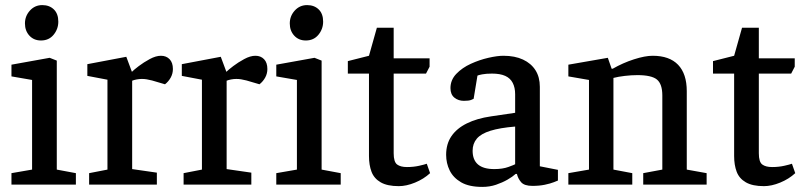

<svg xmlns="http://www.w3.org/2000/svg" viewBox="-20 -725 3170 754"><path d="M25 0V-45L106 -59V-411L25 -425V-471L175 -498L203 -487V-59L278 -45V0ZM141 -566Q113 -566 95.5 -585Q78 -604 78 -633Q78 -662 97.5 -683.5Q117 -705 146 -705Q174 -705 191.5 -688Q209 -671 209 -640Q209 -611 190.5 -588.5Q172 -566 141 -566Z M330 0V-45L402 -59V-412L323 -427V-473L476 -502L498 -443Q506 -451 525 -465.5Q544 -480 568 -493Q592 -506 612 -506Q633 -506 646 -492.5Q659 -479 659 -454Q659 -436 650.5 -420.5Q642 -405 628 -394L577 -409Q565 -412 556 -413.5Q547 -415 537 -415Q527 -415 516.5 -413Q506 -411 499 -408V-61L596 -47V0Z M701 0V-45L773 -59V-412L694 -427V-473L847 -502L869 -443Q877 -451 896 -465.5Q915 -480 939 -493Q963 -506 983 -506Q1004 -506 1017 -492.5Q1030 -479 1030 -454Q1030 -436 1021.5 -420.5Q1013 -405 999 -394L948 -409Q936 -412 927 -413.5Q918 -415 908 -415Q898 -415 887.5 -413Q877 -411 870 -408V-61L967 -47V0Z M1065 0V-45L1146 -59V-411L1065 -425V-471L1215 -498L1243 -487V-59L1318 -45V0ZM1181 -566Q1153 -566 1135.5 -585Q1118 -604 1118 -633Q1118 -662 1137.5 -683.5Q1157 -705 1186 -705Q1214 -705 1231.5 -688Q1249 -671 1249 -640Q1249 -611 1230.5 -588.5Q1212 -566 1181 -566Z M1546 6Q1501 6 1475 -9Q1449 -24 1439 -50.5Q1429 -77 1429 -112V-436H1346V-485L1429 -506L1460 -616H1526V-496H1667V-463L1653 -436H1526V-123Q1526 -89 1539.5 -79Q1553 -69 1578 -69Q1604 -69 1626 -74Q1648 -79 1656 -82L1669 -45Q1644 -22 1610 -8Q1576 6 1546 6Z M1874 9Q1822 9 1791 -9Q1760 -27 1746 -55.5Q1732 -84 1732 -117Q1732 -160 1753 -190.5Q1774 -221 1813.5 -240.5Q1853 -260 1908 -268L2003 -282V-355Q2003 -381 1993.5 -399.5Q1984 -418 1964 -427Q1944 -436 1912 -436Q1889 -436 1873.5 -433Q1858 -430 1855 -428L1840 -337Q1839 -336 1830 -332.5Q1821 -329 1802 -329Q1780 -329 1764.5 -341.5Q1749 -354 1749 -379Q1749 -411 1772 -435Q1795 -459 1829 -474.5Q1863 -490 1898 -498Q1933 -506 1957 -506Q2002 -506 2034 -491Q2066 -476 2083 -449Q2100 -422 2100 -384V-72L2171 -58V-16Q2169 -15 2155 -9.5Q2141 -4 2119.5 0.5Q2098 5 2071 5Q2039 5 2026.5 -9.5Q2014 -24 2010 -42H2005Q1993 -31 1973 -19.5Q1953 -8 1928 0.5Q1903 9 1874 9ZM1921 -61Q1954 -61 1977 -69.5Q2000 -78 2003 -80V-228Q1943 -223 1906 -211.5Q1869 -200 1852.5 -180.5Q1836 -161 1836 -133Q1836 -61 1921 -61Z M2212 0V-45L2293 -59V-411L2212 -425V-471L2367 -498L2382 -455H2386Q2426 -478 2469.5 -492Q2513 -506 2543 -506Q2609 -506 2643 -470.5Q2677 -435 2677 -367V-59L2755 -45V0H2506V-45L2581 -59V-350Q2581 -395 2560 -412.5Q2539 -430 2483 -430Q2460 -430 2434 -427Q2408 -424 2389 -419V-59L2463 -45V0Z M2980 6Q2935 6 2909 -9Q2883 -24 2873 -50.5Q2863 -77 2863 -112V-436H2780V-485L2863 -506L2894 -616H2960V-496H3101V-463L3087 -436H2960V-123Q2960 -89 2973.5 -79Q2987 -69 3012 -69Q3038 -69 3060 -74Q3082 -79 3090 -82L3103 -45Q3078 -22 3044 -8Q3010 6 2980 6Z"/></svg>

Font: Faustina Light Medium
Style: Regular
Weight: 500
Version: Version 1.200